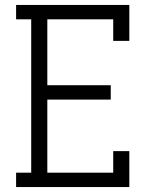

<svg xmlns="http://www.w3.org/2000/svg" viewBox="-20 -755 640 775"><path d="M45 0V-58H106V-677H45V-735H502V-590H437V-677H171V-411H427V-353H171V-58H437V-145H502V0Z"/></svg>

Font: Iosevka Curly Slab LtEx
Style: Regular
Weight: 300
Width: 7
Monospace: yes
Designer: Belleve Invis
Foundry: Belleve Invis
Version: Version 11.1.0; ttfautohint (v1.8.3)